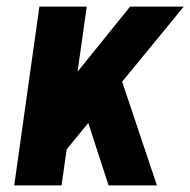

<svg xmlns="http://www.w3.org/2000/svg" viewBox="-20 -560 575 580"><path d="M79 -176 373 -540H535L161 -84ZM99 -540H242L166 0H23ZM225 -255 339 -343 454 0H308Z"/></svg>

Font: Pathway Extreme Condensed
Style: Bold Italic
Weight: 700
Width: 3
Italic angle: -8°
Version: Version 1.001;gftools[0.9.26]